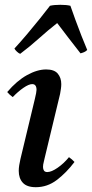

<svg xmlns="http://www.w3.org/2000/svg" viewBox="-20 -767 383 799"><path d="M267 -113Q280 -104 290 -93Q256 -48 216.5 -18Q177 12 129 12Q92 12 75 -6.5Q58 -25 58 -56Q58 -67 60 -79.5Q62 -92 65 -105L125 -355Q132 -384 132 -393Q132 -417 114 -417Q100 -417 77.5 -401.5Q55 -386 33 -363Q26 -368 20.5 -373Q15 -378 10 -384Q50 -431 92.5 -454.5Q135 -478 172 -478Q206 -478 220.5 -460.5Q235 -443 235 -417Q235 -408 233.5 -397.5Q232 -387 230 -376L166 -110Q165 -103 162 -92.5Q159 -82 159 -72Q159 -63 163 -57Q167 -51 177 -51Q194 -51 220 -69Q246 -87 267 -113ZM343 -559Q337 -553 330 -550Q323 -547 315 -545Q290 -577 264.5 -610Q239 -643 218 -671Q182 -643 143 -608Q104 -573 64 -543Q58 -545 50.5 -552Q43 -559 40 -565Q64 -591 92 -624Q120 -657 146 -689.5Q172 -722 188 -743Q205 -747 231 -747Q257 -747 273 -743Q282 -717 294 -684Q306 -651 319 -618Q332 -585 343 -559Z"/></svg>

Font: Tiro Gurmukhi
Style: Italic
Weight: 400
Italic angle: -11°
Designer: Gurmukhi: John Hudson & Fiona Ross, assisted by Paul Hanslow. Latin: John Hudson with Paul Hanslow, assisted by Kaja Soj
Foundry: Tiro Typeworks Ltd.
Version: Version 1.52